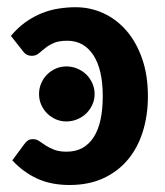

<svg xmlns="http://www.w3.org/2000/svg" viewBox="-20 -513 463 540"><path d="M10.7 0ZM47.4 -106.4Q52.7 -113.8 58.1 -117.7Q63.5 -121.6 73.2 -121.6Q82.5 -121.6 90.6 -116Q98.6 -110.4 108.6 -103.8Q118.7 -97.2 132.6 -91.8Q146.5 -86.4 167 -86.4Q193.4 -86.4 212.4 -97.2Q231.4 -107.9 244.1 -128.2Q256.8 -148.4 262.9 -177.2Q269 -206.1 269 -242.2Q269 -317.9 242.4 -358.2Q215.8 -398.4 169.4 -398.4Q145 -398.4 130.6 -391.8Q116.2 -385.3 106.4 -377.2Q96.7 -369.1 88.6 -362.5Q80.6 -356 69.3 -356Q54.7 -356 46.4 -366.7L10.7 -412.1Q30.3 -435.5 52.5 -451.2Q74.7 -466.8 98.1 -476.1Q121.6 -485.4 145.5 -489Q169.4 -492.7 192.9 -492.7Q233.9 -492.7 270.8 -475.8Q307.6 -459 335.4 -427Q363.3 -395 379.6 -348.4Q396 -301.8 396 -242.2Q396 -189 381.8 -143.3Q367.7 -97.7 339.8 -64.2Q312 -30.8 270.8 -11.7Q229.5 7.3 175.8 7.3Q124 7.3 85 -10.5Q45.9 -28.3 14.6 -62ZM246.1 -248.5Q246.1 -232.4 239.7 -218.5Q233.4 -204.6 222.7 -194.1Q211.9 -183.6 197.3 -177.5Q182.6 -171.4 166.5 -171.4Q150.9 -171.4 137 -177.5Q123 -183.6 112.5 -194.1Q102.1 -204.6 95.9 -218.5Q89.8 -232.4 89.8 -248.5Q89.8 -264.6 95.9 -278.8Q102.1 -293 112.5 -303.5Q123 -314 137 -320.1Q150.9 -326.2 166.5 -326.2Q182.6 -326.2 197.3 -320.1Q211.9 -314 222.7 -303.5Q233.4 -293 239.7 -278.8Q246.1 -264.6 246.1 -248.5Z"/></svg>

Font: Carlito
Style: Bold
Weight: 700
Designer: Lukasz Dziedzic
Foundry: tyPoland Lukasz Dziedzic
Version: Version 1.104